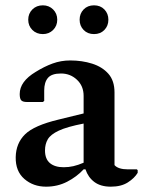

<svg xmlns="http://www.w3.org/2000/svg" viewBox="-20 -691 544 721"><path d="M153 10Q105 10 71.5 -19Q38 -48 39 -101Q40 -153 74 -186.5Q108 -220 200 -242L294 -265V-331Q294 -368 269 -391.5Q244 -415 209 -415Q174 -415 160 -398.5Q146 -382 146 -351V-312L141 -308H81Q66 -308 60 -314Q54 -320 54 -338Q54 -385 114 -421Q146 -441 177.5 -452.5Q209 -464 244 -464Q288 -464 326 -452Q364 -440 387 -414Q410 -388 410 -344V-71Q424 -55 461 -55H494L497 -52V-42Q485 -22 460 -6Q435 10 396 10Q358 10 334.5 -7.5Q311 -25 301 -55H294Q268 -27 232 -8.5Q196 10 153 10ZM149 -126Q149 -94 167.5 -78.5Q186 -63 219 -63Q238 -63 255.5 -67Q273 -71 294 -80V-227Q232 -215 201 -200.5Q170 -186 159.5 -168Q149 -150 149 -126ZM141 -563Q117 -563 101.5 -578.5Q86 -594 86 -617Q86 -640 101.5 -655.5Q117 -671 141 -671Q164 -671 179.5 -655.5Q195 -640 195 -617Q195 -594 179.5 -578.5Q164 -563 141 -563ZM333 -563Q309 -563 294 -578.5Q279 -594 279 -617Q279 -640 294 -655.5Q309 -671 333 -671Q357 -671 372 -655.5Q387 -640 387 -617Q387 -594 372 -578.5Q357 -563 333 -563Z"/></svg>

Font: Spectral SemiBold
Style: Regular
Weight: 600
Designer: Jean-Baptiste Levee
Foundry: Production Type
Version: Version 2.001